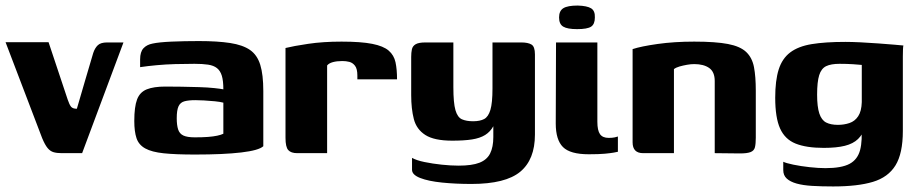

<svg xmlns="http://www.w3.org/2000/svg" viewBox="-30 -552 3314 692"><path d="M192 0Q175 0 163 -3.5Q151 -7 141.5 -18.5Q132 -30 122 -54L-10 -400H145L214 -193Q220 -175 226 -167.5Q232 -160 247 -160Q262 -211 276.5 -261Q291 -311 306 -361Q312 -379 322.5 -389Q333 -399 356 -399H415L266 0Z M673 5Q603 5 560 0.5Q517 -4 493.5 -17Q470 -30 462 -54Q454 -78 454 -116Q454 -167 464 -193.5Q474 -220 499 -230Q524 -240 566 -240Q591 -240 623.5 -239.5Q656 -239 687.5 -238Q719 -237 742.5 -234.5Q766 -232 775 -230Q775 -261 769.5 -279Q764 -297 752 -306.5Q740 -316 720 -319Q700 -322 671 -322Q636 -322 601.5 -321Q567 -320 534.5 -317Q502 -314 475 -310V-338Q475 -365 487 -378Q499 -391 520 -395Q543 -400 588.5 -402Q634 -404 687 -404Q754 -404 799.5 -397Q845 -390 871 -372Q897 -354 908 -318.5Q919 -283 919 -224V-25Q903 -10 839.5 -2.5Q776 5 673 5ZM672 -57Q700 -57 719.5 -58.5Q739 -60 753 -63Q767 -66 775 -70V-182Q764 -185 744.5 -187Q725 -189 705 -190Q685 -191 674 -191Q650 -191 635 -187Q620 -183 613.5 -169Q607 -155 607 -126Q607 -101 612 -85.5Q617 -70 631 -63.5Q645 -57 672 -57Z M1149 0H1041Q1019 0 1009 -11Q999 -22 999 -55V-379Q1027 -386 1080.5 -394Q1134 -402 1201 -402Q1271 -402 1311.5 -394Q1352 -386 1371 -369.5Q1390 -353 1395.5 -327.5Q1401 -302 1401 -266H1258V-280Q1258 -304 1249.5 -315Q1241 -326 1229 -329Q1217 -332 1204 -332Q1184 -332 1169.5 -328Q1155 -324 1149 -316Z M1669 111Q1612 111 1563 106Q1514 101 1484.5 89.5Q1455 78 1455 60V17Q1471 26 1500 32Q1529 38 1562 41.5Q1595 45 1623 45Q1671 45 1698 34.5Q1725 24 1736.5 1Q1748 -22 1748 -58V-97Q1737 -77 1718.5 -65.5Q1700 -54 1671.5 -49.5Q1643 -45 1600 -45Q1535 -45 1503 -65.5Q1471 -86 1461.5 -123Q1452 -160 1452 -209V-347Q1452 -362 1454.5 -374Q1457 -386 1468 -392.5Q1479 -399 1503 -399H1604Q1604 -373 1604 -354Q1604 -335 1604 -318.5Q1604 -302 1604 -283Q1604 -264 1604 -238Q1604 -181 1611.5 -155Q1619 -129 1635 -122Q1651 -115 1675 -115Q1700 -115 1715 -123Q1730 -131 1737.5 -156Q1745 -181 1745 -233V-399H1849Q1873 -399 1885.5 -391.5Q1898 -384 1898 -356V-67Q1898 23 1845 67Q1792 111 1669 111Z M2092 4Q2025 4 1999 -22Q1973 -48 1973 -107L1974 -399H2123V-113Q2123 -82 2132.5 -68.5Q2142 -55 2164 -55Q2177 -55 2186 -57Q2195 -59 2197 -60V-5Q2193 -4 2182 -2Q2171 0 2150 2Q2129 4 2092 4ZM2050 -447Q2015 -447 2000 -456Q1985 -465 1985 -489Q1985 -513 2000.5 -522.5Q2016 -532 2052 -532Q2086 -531 2100.5 -522Q2115 -513 2114 -489Q2114 -465 2100.5 -456Q2087 -447 2050 -447Z M2288 0Q2250 0 2250 -39V-375Q2280 -385 2340 -393.5Q2400 -402 2472 -402Q2549 -402 2593.5 -393.5Q2638 -385 2659.5 -364.5Q2681 -344 2687.5 -310Q2694 -276 2694 -225V-56Q2694 -34 2691 -21.5Q2688 -9 2675.5 -4Q2663 1 2637 1L2546 0V-260Q2546 -293 2526 -307Q2506 -321 2472 -321Q2460 -321 2446 -318.5Q2432 -316 2419.5 -312.5Q2407 -309 2399 -303V0Z M2973 120Q2931 120 2897.5 118Q2864 116 2841 109.5Q2818 103 2805.5 91.5Q2793 80 2793 61Q2793 55 2793 45Q2793 35 2793 31Q2803 36 2829.5 41.5Q2856 47 2888 50.5Q2920 54 2945 54Q3003 54 3032 38.5Q3061 23 3070 -11.5Q3079 -46 3074 -100L3091 -98Q3080 -68 3062.5 -51Q3045 -34 3015 -26.5Q2985 -19 2939 -19Q2876 -19 2837.5 -34.5Q2799 -50 2781.5 -89Q2764 -128 2764 -200Q2764 -262 2776.5 -301.5Q2789 -341 2818 -363Q2847 -385 2895.5 -393Q2944 -401 3017 -401Q3039 -401 3071 -399.5Q3103 -398 3135.5 -395.5Q3168 -393 3193 -391Q3218 -389 3226 -388Q3225 -385 3224.5 -374Q3224 -363 3224 -348.5Q3224 -334 3224 -319V-80Q3224 1 3197.5 44Q3171 87 3116 103.5Q3061 120 2973 120ZM2990 -102Q3012 -102 3031.5 -108.5Q3051 -115 3063 -133Q3075 -151 3076 -184V-318Q3068 -319 3045 -320.5Q3022 -322 2996 -322Q2965 -322 2947.5 -313.5Q2930 -305 2922.5 -281Q2915 -257 2915 -211Q2915 -167 2923 -143Q2931 -119 2947.5 -110.5Q2964 -102 2990 -102Z"/></svg>

Font: Genos Thin
Style: Bold
Weight: 700
Version: Version 1.010